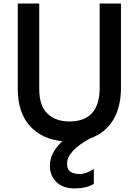

<svg xmlns="http://www.w3.org/2000/svg" viewBox="-20 -767 788 1092"><path d="M81.1 -260.7V-747.1H203.1V-261.7Q203.1 -165 250 -120.6Q296.9 -76.2 374 -76.2Q546.9 -76.2 546.9 -267.6V-747.1H668V-269.5Q668 -156.2 622.6 -83Q577.1 -9.8 494.1 19.5Q361.3 90.8 361.3 165Q361.3 222.7 433.6 222.7Q471.7 222.7 513.7 193.4V279.3Q467.8 304.7 403.3 304.7Q338.9 304.7 301.3 268.6Q263.7 232.4 263.7 175.8Q263.7 100.6 335 36.1Q216.8 24.4 148.9 -51.8Q81.1 -127.9 81.1 -260.7Z"/></svg>

Font: GenEi M Gothic v2 Medium
Style: Regular
Weight: 500
Version: Version 2.0